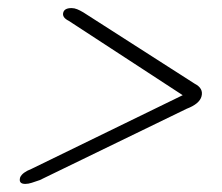

<svg xmlns="http://www.w3.org/2000/svg" viewBox="-20 -579 549 475"><path d="M136.5 -548Q139.5 -559 157 -559Q164 -559 170.8 -556.2Q177.5 -553.5 186 -548.5L461.5 -372Q484 -360.5 478.5 -340.5Q473.5 -322 442 -310L78.5 -133.5Q67 -129.5 58.5 -126.8Q50 -124 42.5 -124Q25 -124 30 -140.5Q35.5 -152.5 57.5 -161L432 -343.5L150 -527.5Q133 -536 136.5 -548Z"/></svg>

Font: Fraunces 9pt S000 Light
Style: Italic
Weight: 300
Italic angle: -16°
Version: Version 1.000; ttfautohint (v1.8.3)